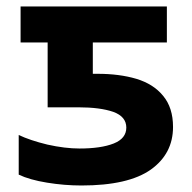

<svg xmlns="http://www.w3.org/2000/svg" viewBox="-20 -566 595 596"><path d="M232.9 9.8Q179.7 9.8 126 1Q71.8 -7.8 38.1 -23.9V-147Q72.8 -130.4 127 -117.2Q181.6 -105 227.1 -105Q293.5 -105 333 -120.6Q372.1 -136.2 372.1 -169.9Q372.1 -204.1 331.5 -218.8Q290.5 -232.9 223.1 -232.9H127.9V-434.1H43.9V-545.9H498V-434.1H268.1V-336.9H283.2Q350.6 -336.9 403.3 -321.3Q456.5 -305.2 486.3 -268.6Q517.1 -231.9 517.1 -171.9Q517.1 -88.9 448.2 -39.6Q378.4 9.8 232.9 9.8Z"/></svg>

Font: Droid Sans Thai
Style: Bold
Weight: 700
Designer: Steve Matteson
Foundry: Ascender Corporation
Version: Version 1.00